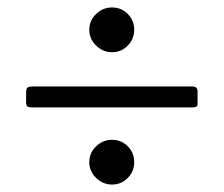

<svg xmlns="http://www.w3.org/2000/svg" viewBox="-20 -650 600 515"><path d="M219.5 -570Q219.5 -595 237.8 -612.5Q256 -630 280.5 -630Q305.5 -630 322.8 -612.5Q340 -595 340 -570Q340 -545.5 322.8 -527.8Q305.5 -510 280.5 -510Q256 -510 237.8 -527.8Q219.5 -545.5 219.5 -570ZM67.5 -418H497Q510 -418 510 -404V-371Q510 -362 498 -362H66Q56.5 -362 53.2 -364.8Q50 -367.5 50 -377V-398Q50 -410.5 52.8 -414.2Q55.5 -418 67.5 -418ZM219.5 -215Q219.5 -240 237.8 -257.5Q256 -275 280.5 -275Q305.5 -275 322.8 -257.5Q340 -240 340 -215Q340 -190.5 322.8 -172.8Q305.5 -155 280.5 -155Q256 -155 237.8 -172.8Q219.5 -190.5 219.5 -215Z"/></svg>

Font: Besley* Condensed
Style: Regular
Weight: 400
Width: 3
Designer: Owen Earl
Foundry: indestructible type*
Version: Version 3.000; ttfautohint (v1.8.3)